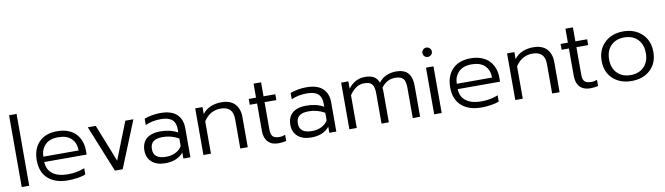

<svg xmlns="http://www.w3.org/2000/svg" viewBox="-38 -1335 6738 1946"><g transform="rotate(-10 3331.0 -362.0)"><path d="M69.8 0V-738.8H147V0Z M544.9 15.1Q414.1 15.1 340.3 -51.5Q266.6 -118.2 266.6 -238.8Q266.6 -356.4 332.8 -425.8Q398.9 -495.1 521 -495.1Q582.5 -495.1 631.3 -476.6Q680.2 -458 711.2 -425.3Q742.2 -392.6 758.5 -348.4Q774.9 -304.2 774.9 -252V-210H338.9Q342.3 -128.4 399.2 -87.2Q456.1 -45.9 552.7 -45.9Q649.4 -45.9 726.6 -78.1V-13.2Q696.3 -1 645 7.1Q593.8 15.1 544.9 15.1ZM338.9 -265.1H702.6Q701.2 -343.3 655 -388.2Q608.9 -433.1 520 -433.1Q433.1 -433.1 386.7 -386.5Q340.3 -339.8 338.9 -265.1Z M1028.8 0 834.5 -480H916.5L1068.8 -95.2L1220.7 -480H1303.7L1108.9 0Z M1546.4 15.1Q1459 15.1 1408.7 -28.6Q1358.4 -72.3 1358.4 -147.9Q1358.4 -227.1 1407.7 -269.5Q1457 -312 1549.8 -312Q1653.3 -312 1728.5 -269V-305.2Q1728.5 -369.6 1691.7 -401.4Q1654.8 -433.1 1574.7 -433.1Q1490.2 -433.1 1417.5 -400.9V-465.8Q1447.8 -478.5 1493.7 -486.8Q1539.6 -495.1 1581.5 -495.1Q1695.3 -495.1 1750.5 -443.8Q1805.7 -392.6 1805.7 -300.8V0H1733.4V-62Q1669.9 15.1 1546.4 15.1ZM1565.4 -47.9Q1619.6 -47.9 1663.3 -69.6Q1707 -91.3 1728.5 -129.9V-207Q1652.3 -251 1564.5 -251Q1497.1 -251 1466.3 -225.3Q1435.5 -199.7 1435.5 -147.9Q1435.5 -47.9 1565.4 -47.9Z M1939.9 0V-480H2015.1V-408.2Q2049.8 -453.1 2100.3 -474.1Q2150.9 -495.1 2208 -495.1Q2302.7 -495.1 2349.4 -445.1Q2396 -395 2396 -311V0H2319.3V-304.2Q2319.3 -433.1 2193.4 -433.1Q2082 -433.1 2017.1 -333V0Z M2709 15.1Q2641.1 15.1 2603.5 -24.7Q2565.9 -64.5 2565.9 -139.2V-419.9H2490.7V-480H2565.9V-624H2643.1V-480H2764.2V-419.9H2643.1V-137.2Q2643.1 -86.9 2663.1 -66.4Q2683.1 -45.9 2735.8 -45.9Q2760.7 -45.9 2791 -58.1V4.9Q2756.8 15.1 2709 15.1Z M3048.3 15.1Q2960.9 15.1 2910.6 -28.6Q2860.4 -72.3 2860.4 -147.9Q2860.4 -227.1 2909.7 -269.5Q2959 -312 3051.8 -312Q3155.3 -312 3230.5 -269V-305.2Q3230.5 -369.6 3193.6 -401.4Q3156.7 -433.1 3076.7 -433.1Q2992.2 -433.1 2919.4 -400.9V-465.8Q2949.7 -478.5 2995.6 -486.8Q3041.5 -495.1 3083.5 -495.1Q3197.3 -495.1 3252.4 -443.8Q3307.6 -392.6 3307.6 -300.8V0H3235.4V-62Q3171.9 15.1 3048.3 15.1ZM3067.4 -47.9Q3121.6 -47.9 3165.3 -69.6Q3209 -91.3 3230.5 -129.9V-207Q3154.3 -251 3066.4 -251Q2999 -251 2968.3 -225.3Q2937.5 -199.7 2937.5 -147.9Q2937.5 -47.9 3067.4 -47.9Z M3441.9 0V-480H3516.1V-404.8Q3585.4 -495.1 3687 -495.1Q3747.1 -495.1 3780.8 -474.4Q3814.5 -453.6 3829.1 -411.1Q3861.3 -454.1 3908.7 -474.6Q3956.1 -495.1 4005.9 -495.1Q4091.8 -495.1 4130.9 -450.9Q4169.9 -406.7 4169.9 -320.8V0H4094.2V-312Q4094.2 -378.9 4070.6 -406Q4046.9 -433.1 3987.3 -433.1Q3901.4 -433.1 3845.2 -356Q3848.1 -341.8 3848.1 -310.1V0H3772.9V-310.1Q3772.9 -377 3750.7 -405Q3728.5 -433.1 3668.9 -433.1Q3583 -433.1 3518.1 -336.9V0Z M4387.5 -597.9Q4373 -584 4353 -584Q4333 -584 4318.8 -597.9Q4304.7 -611.8 4304.7 -631.8Q4304.7 -651.9 4318.8 -666Q4333 -680.2 4353 -680.2Q4373 -680.2 4387.5 -666Q4401.9 -651.9 4401.9 -631.8Q4401.9 -611.8 4387.5 -597.9ZM4314.9 0V-480H4392.1V0Z M4799.8 15.1Q4668.9 15.1 4595.2 -51.5Q4521.5 -118.2 4521.5 -238.8Q4521.5 -356.4 4587.6 -425.8Q4653.8 -495.1 4775.9 -495.1Q4837.4 -495.1 4886.2 -476.6Q4935.1 -458 4966.1 -425.3Q4997.1 -392.6 5013.4 -348.4Q5029.8 -304.2 5029.8 -252V-210H4593.8Q4597.2 -128.4 4654.1 -87.2Q4710.9 -45.9 4807.6 -45.9Q4904.3 -45.9 4981.4 -78.1V-13.2Q4951.2 -1 4899.9 7.1Q4848.6 15.1 4799.8 15.1ZM4593.8 -265.1H4957.5Q4956.1 -343.3 4909.9 -388.2Q4863.8 -433.1 4774.9 -433.1Q4688 -433.1 4641.6 -386.5Q4595.2 -339.8 4593.8 -265.1Z M5149.4 0V-480H5224.6V-408.2Q5259.3 -453.1 5309.8 -474.1Q5360.4 -495.1 5417.5 -495.1Q5512.2 -495.1 5558.8 -445.1Q5605.5 -395 5605.5 -311V0H5528.8V-304.2Q5528.8 -433.1 5402.8 -433.1Q5291.5 -433.1 5226.6 -333V0Z M5918.5 15.1Q5850.6 15.1 5813 -24.7Q5775.4 -64.5 5775.4 -139.2V-419.9H5700.2V-480H5775.4V-624H5852.5V-480H5973.6V-419.9H5852.5V-137.2Q5852.5 -86.9 5872.6 -66.4Q5892.6 -45.9 5945.3 -45.9Q5970.2 -45.9 6000.5 -58.1V4.9Q5966.3 15.1 5918.5 15.1Z M6080.1 -238.8Q6080.1 -353.5 6154.3 -424.3Q6228.5 -495.1 6346.2 -495.1Q6463.9 -495.1 6538.1 -424.3Q6612.3 -353.5 6612.3 -238.8Q6612.3 -122.6 6538.6 -53.7Q6464.8 15.1 6346.2 15.1Q6227.5 15.1 6153.8 -53.7Q6080.1 -122.6 6080.1 -238.8ZM6535.2 -238.8Q6535.2 -328.1 6483.9 -380.6Q6432.6 -433.1 6346.2 -433.1Q6259.8 -433.1 6208.5 -380.6Q6157.2 -328.1 6157.2 -238.8Q6157.2 -150.9 6208.5 -98.4Q6259.8 -45.9 6346.2 -45.9Q6432.6 -45.9 6483.9 -98.4Q6535.2 -150.9 6535.2 -238.8Z"/></g></svg>

Font: Prompt Light
Style: Regular
Weight: 300
Designer: Katatrad Team
Foundry: CadsonDemak
Version: Version 1.000;PS 001.000;hotconv 1.0.88;makeotf.lib2.5.64775